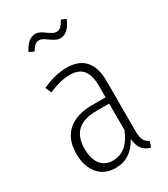

<svg xmlns="http://www.w3.org/2000/svg" viewBox="-188 -838 818 935"><g transform="rotate(-30 220.5 -370.0)"><path d="M389 -21 379 11Q348 3 332.5 -17.5Q317 -38 314 -75Q267 11 181 11Q119 11 83.5 -31.5Q48 -74 48 -145Q48 -226 96.5 -269Q145 -312 234 -312H309V-376Q309 -435 286 -464.5Q263 -494 213 -494Q183 -494 154.5 -486.5Q126 -479 92 -465L78 -498Q152 -532 216 -532Q285 -532 319 -492.5Q353 -453 353 -379V-96Q353 -63 361.5 -46.5Q370 -30 389 -21ZM309 -128V-277H238Q95 -277 95 -146Q95 -88 119.5 -57.5Q144 -27 187 -27Q269 -27 309 -128ZM207 -696Q194 -706 185 -710.5Q176 -715 167 -715Q153 -715 143 -706.5Q133 -698 121 -678L94 -691Q125 -751 166 -751Q179 -751 191.5 -745Q204 -739 219 -727Q235 -716 244 -711.5Q253 -707 263 -707Q276 -707 286.5 -716.5Q297 -726 310 -749L336 -737Q308 -671 264 -671Q249 -671 237 -677.5Q225 -684 207 -696Z"/></g></svg>

Font: Fira Sans Extra Condensed ExtraLight
Style: Regular
Weight: 275
Width: 1
Designer: Carrois Corporate & Edenspiekermann AG
Foundry: Carrois Corporate GbR & Edenspiekermann AG
Version: Version 4.203